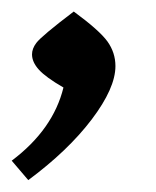

<svg xmlns="http://www.w3.org/2000/svg" viewBox="-20 -151 266 328"><path d="M28.3 156.7 0 123.5Q70.8 70.3 88.4 -1.5Q58.1 -19 46.4 -32Q34.7 -44.9 34.7 -58.1Q34.7 -67.9 42 -77.6Q50.8 -89.4 106 -131.3Q149.9 -99.1 163.6 -80.1Q177.2 -61 177.2 -38.1Q177.2 -0.5 136.7 53Q96.2 106.4 28.3 156.7Z"/></svg>

Font: ALMAS
Style: Bold
Weight: 700
Designer: ALMAS Font/ by Husham Jawad Kadhim, derived from the Bainsely font by/ Paul James MIller
Foundry: High-Logic / Made with FontCreator
Version: Version 1.411;September 19, 2021;FontCreator 14.0.0.2814 32-